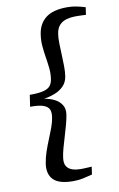

<svg xmlns="http://www.w3.org/2000/svg" viewBox="-106 -903 691 1114"><g transform="rotate(-10 239.0 -346.0)"><path d="M232.5 154.5Q149.5 154.5 116.5 121Q83.5 87.5 92.5 26.5Q98 -8.5 109.5 -42.2Q121 -76 134.8 -109Q148.5 -142 160 -173.2Q171.5 -204.5 175.5 -234Q179.5 -257.5 173 -275.8Q166.5 -294 140.8 -304.2Q115 -314.5 60.5 -314L70.5 -382.5Q125 -382.5 153.2 -390.2Q181.5 -398 193 -413.8Q204.5 -429.5 207.5 -453Q212 -482.5 208.8 -514.5Q205.5 -546.5 200 -580Q194.5 -613.5 191.5 -648Q188.5 -682.5 194 -717.5Q203 -779 245.8 -812.2Q288.5 -845.5 372 -845.5Q402 -845.5 426.8 -840.2Q451.5 -835 478.5 -827L472 -783Q466.5 -783.5 453.5 -784Q440.5 -784.5 427.5 -784.8Q414.5 -785 408.5 -785Q383 -785 358.2 -778.2Q333.5 -771.5 316.2 -753.5Q299 -735.5 294 -701.5Q290.5 -678.5 291.2 -647.2Q292 -616 293.5 -581.2Q295 -546.5 295.5 -513.2Q296 -480 292 -453.5Q287 -419.5 266 -397.5Q245 -375.5 214 -363.2Q183 -351 148.5 -345.5Q181.5 -340.5 208.5 -327Q235.5 -313.5 250.2 -290.2Q265 -267 260 -233.5Q256 -207 247.2 -174.8Q238.5 -142.5 228.2 -109Q218 -75.5 209.5 -44.8Q201 -14 198 9Q193 43 205 61.2Q217 79.5 239.5 86.2Q262 93 288 93Q294.5 93 307.5 92.5Q320.5 92 333.5 91.2Q346.5 90.5 352 90L345.5 135.5Q317 143 289.8 148.8Q262.5 154.5 232.5 154.5Z"/></g></svg>

Font: Merriweather 36pt Medium
Style: Italic
Weight: 500
Italic angle: -7.8°
Version: Version 2.101